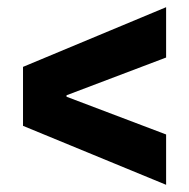

<svg xmlns="http://www.w3.org/2000/svg" viewBox="-20 -599 526 534"><path d="M442 -85 44 -249V-413L442 -579V-439L165 -334V-330L442 -225Z"/></svg>

Font: Bricolage Grotesque 48pt Bricolage Grotesque 48pt Regular
Style: Bold
Weight: 700
Designer: Mathieu Triay
Foundry: Atelier Triay
Version: Version 1.000; ttfautohint (v1.8.4.7-5d5b);gftools[0.9.32]